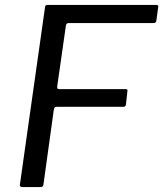

<svg xmlns="http://www.w3.org/2000/svg" viewBox="-20 -762 665 782"><path d="M62 -17C61 -14 61 -11 61 -8C61 -3 64 0 71 0H143C152 0 156 -2 157 -11L199 -314C202 -326 203 -327 211 -327H481C489 -327 492 -329 493 -337L499 -391C499 -392 499 -393 499 -394C499 -397 498 -399 491 -399H221C216 -399 213 -401 213 -406V-410L248 -655C249 -664 252 -668 260 -668H604C613 -668 616 -671 617 -679L624 -731C624 -733 625 -734 625 -735C625 -740 622 -742 616 -742H175C167 -742 164 -741 163 -730Z"/></svg>

Font: Libre Franklin
Style: Italic
Weight: 400
Italic angle: -8°
Designer: Pablo Impallari, Rodrigo Fuenzalida
Foundry: Impallari Type
Version: Version 1.002; ttfautohint (v1.5)